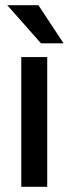

<svg xmlns="http://www.w3.org/2000/svg" viewBox="-20 -720 265 740"><path d="M62 0V-500H162V0ZM8 -700H128L225 -553H138Z"/></svg>

Font: Epunda Sans Medium
Style: Regular
Weight: 500
Designer: Simon Atzbach
Foundry: typofactur
Version: Version 2.204; ttfautohint (v1.8.4.7-5d5b)